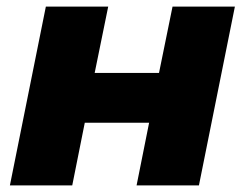

<svg xmlns="http://www.w3.org/2000/svg" viewBox="-20 -562 742 582"><path d="M10 0 119 -542H308L267 -341H462L503 -542H692L583 0H394L432 -190H237L199 0Z"/></svg>

Font: Montserrat ExtraBold
Style: Italic
Weight: 800
Italic angle: -11.3°
Designer: Julieta Ulanovsky
Foundry: Julieta Ulanovsky
Version: Version 9.000; ttfautohint (v1.8.4.7-5d5b)